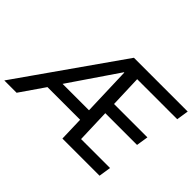

<svg xmlns="http://www.w3.org/2000/svg" viewBox="-189 -981 1257 1257"><g transform="rotate(45 439.5 -352.5)"><path d="M-57 0 438 -705H936L923 -621H519L551 -656L561 -371L523 -399H869L856 -316H528L561 -344L571 -49L535 -84H838L825 0H481L475 -203L501 -169H148L195 -200L57 0ZM459 -592 213 -231 206 -254H494L474 -229L462 -592Z"/></g></svg>

Font: Nunito Sans 10pt SemiCondensed SemiBold
Style: Italic
Weight: 600
Width: 4
Italic angle: -9°
Designer: Vernon Adams
Foundry: Vernon Adams
Version: Version 3.101;gftools[0.9.27]